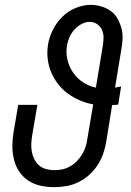

<svg xmlns="http://www.w3.org/2000/svg" viewBox="-20 -763 540 791"><path d="M203 8Q174 8 146.5 2Q119 -4 96.5 -19Q74 -34 59 -56.5Q44 -79 37.5 -106Q31 -133 31 -161.5Q31 -190 36 -219L55 -331H134L113 -208Q110 -190 109 -172.5Q108 -155 111 -138.5Q114 -122 121.5 -107Q129 -92 141 -81.5Q153 -71 170 -66.5Q187 -62 204 -62Q221 -62 237.5 -65.5Q254 -69 269.5 -78Q285 -87 297.5 -100Q310 -113 319 -128Q328 -143 333 -159.5Q338 -176 340 -192L364 -333Q336 -338 309 -349.5Q282 -361 259.5 -377.5Q237 -394 219.5 -416.5Q202 -439 191 -465Q180 -491 176.5 -520.5Q173 -550 178 -580Q183 -611 198 -640.5Q213 -670 236.5 -693.5Q260 -717 291.5 -730Q323 -743 354 -743Q376 -743 397.5 -736.5Q419 -730 436 -718Q453 -706 463.5 -687.5Q474 -669 480 -648Q486 -627 485 -604.5Q484 -582 480 -560L454 -402Q460 -403 466.5 -404.5Q473 -406 479 -407L467 -332Q461 -332 454.5 -331Q448 -330 442 -330L418 -181Q414 -156 405.5 -131Q397 -106 382.5 -83.5Q368 -61 348 -43Q328 -25 304 -13Q280 -1 254 3.5Q228 8 203 8ZM375 -402 403 -571Q406 -588 406.5 -605.5Q407 -623 401 -638Q395 -653 381 -663Q367 -673 350 -673Q333 -673 316 -664Q299 -655 286.5 -641Q274 -627 266.5 -610Q259 -593 256 -576Q251 -545 258 -516Q265 -487 281.5 -463.5Q298 -440 322 -424Q346 -408 375 -402Z"/></svg>

Font: Iosevka SS18
Style: Italic
Weight: 400
Italic angle: -9°
Monospace: yes
Designer: Belleve Invis
Foundry: Belleve Invis
Version: Version 25.1.1; ttfautohint (v1.8.4)